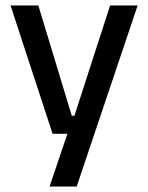

<svg xmlns="http://www.w3.org/2000/svg" viewBox="-20 -509 541 701"><path d="M242 -86.5H296.5L244.5 -64L382 -489H482.5L260 172H161L238.5 -57.5L282.5 -20.5H172L18.5 -489H120Z"/></svg>

Font: Anek Kannada Medium
Style: Regular
Weight: 500
Designer: Vaishnavi Murthy, Maithili Shingre (Kannada) & Yesha Goshar (Latin)
Foundry: Ek Type
Version: Version 1.003